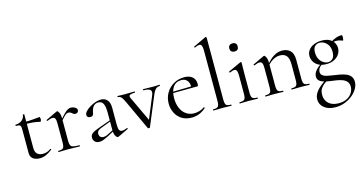

<svg xmlns="http://www.w3.org/2000/svg" viewBox="-97 -1174 3608 1906"><g transform="rotate(-15 1707.5 -221.5)"><path d="M188 12Q164 12 142 4.5Q120 -3 106 -21Q92 -39 92 -70V-305Q92 -329 89 -341Q86 -353 75 -356.5Q64 -360 41 -360Q37 -360 37 -366.5Q37 -373 41 -373Q81 -374 106.5 -395Q132 -416 135 -449Q135 -452 142.5 -452Q150 -452 150 -449V-104Q150 -63 170.5 -43Q191 -23 229 -23Q255 -23 275.5 -31.5Q296 -40 309 -51Q313 -53 316.5 -48.5Q320 -44 316 -41Q279 -13 249.5 -0.5Q220 12 188 12ZM285 -337Q246 -347 210 -350Q174 -353 133 -353V-375Q173 -375 210 -378Q247 -381 289 -385Q291 -385 293.5 -378Q296 -371 296 -361Q296 -354 292.5 -345Q289 -336 285 -337Z M481 -271 477 -282Q514 -327 538 -351.5Q562 -376 579.5 -385.5Q597 -395 613 -395Q634 -395 654.5 -383Q675 -371 675 -354Q675 -341 666.5 -332Q658 -323 642 -323Q629 -323 620 -331Q611 -339 601 -346Q591 -353 575 -353Q566 -353 556 -348Q546 -343 529 -325.5Q512 -308 481 -271ZM383 0Q380 0 380 -6Q380 -12 383 -12Q422 -12 433.5 -25.5Q445 -39 445 -81V-279Q445 -312 437.5 -327.5Q430 -343 410 -343Q400 -343 386.5 -339Q373 -335 356 -328Q352 -327 349.5 -332Q347 -337 351 -339L467 -394Q470 -395 473 -395Q480 -395 491 -374Q502 -353 502 -313V-81Q502 -53 509 -37.5Q516 -22 537 -17Q558 -12 599 -12Q603 -12 603 -6Q603 0 599 0Q575 0 542.5 -1Q510 -2 474 -2Q448 -2 424 -1Q400 0 383 0Z M999 6Q995 8 991 8Q978 8 966 -13.5Q954 -35 954 -76V-255Q954 -302 945.5 -328Q937 -354 922.5 -364Q908 -374 890 -374Q865 -374 849 -361.5Q833 -349 825 -330Q817 -311 814 -292Q813 -278 805.5 -266Q798 -254 777 -254Q761 -254 752 -262Q743 -270 743 -284Q743 -302 761 -321.5Q779 -341 806.5 -357.5Q834 -374 864.5 -384.5Q895 -395 922 -395Q960 -395 985 -368.5Q1010 -342 1010 -285V-108Q1010 -73 1019 -57Q1028 -41 1048 -41Q1066 -41 1098 -54Q1103 -56 1105 -50.5Q1107 -45 1102 -43ZM803 7Q771 7 755 -10.5Q739 -28 739 -51Q739 -79 761 -95.5Q783 -112 833 -129L964 -176L967 -165L851 -121Q828 -112 818.5 -101Q809 -90 809 -73Q809 -52 821 -40.5Q833 -29 852 -29Q863 -29 873 -31.5Q883 -34 893 -39L978 -82L980 -70L893 -23Q863 -8 843 -0.5Q823 7 803 7Z M1523 -386Q1525 -386 1525 -380Q1525 -374 1523 -374Q1498 -374 1480.5 -358.5Q1463 -343 1446 -301L1321 -1Q1320 3 1310.5 3Q1301 3 1299 -1L1159 -303Q1138 -348 1124.5 -361Q1111 -374 1092 -374Q1089 -374 1089 -380Q1089 -386 1092 -386Q1107 -386 1124.5 -385Q1142 -384 1161 -384Q1195 -384 1220 -385Q1245 -386 1266 -386Q1269 -386 1269 -380Q1269 -374 1266 -374Q1235 -374 1217 -366.5Q1199 -359 1210 -335L1338 -63L1309 -22L1426 -306Q1441 -342 1423.5 -358Q1406 -374 1354 -374Q1352 -374 1352 -380Q1352 -386 1354 -386Q1378 -386 1399.5 -385Q1421 -384 1455 -384Q1476 -384 1489.5 -385Q1503 -386 1523 -386Z M1750 12Q1688 12 1646 -15.5Q1604 -43 1583 -87Q1562 -131 1562 -180Q1562 -241 1590.5 -289.5Q1619 -338 1667.5 -366.5Q1716 -395 1777 -395Q1832 -395 1861.5 -368.5Q1891 -342 1891 -296Q1891 -285 1889 -279Q1887 -273 1879 -273H1821Q1825 -322 1803.5 -348.5Q1782 -375 1743 -375Q1687 -375 1657.5 -333Q1628 -291 1628 -219Q1628 -162 1646.5 -118Q1665 -74 1700.5 -48.5Q1736 -23 1785 -23Q1811 -23 1838 -31Q1865 -39 1889 -56Q1891 -58 1894.5 -53.5Q1898 -49 1896 -46Q1860 -15 1824 -1.5Q1788 12 1750 12ZM1610 -271 1609 -284 1837 -289V-273Z M1974 0Q1971 0 1971 -6Q1971 -12 1974 -12Q2013 -12 2025 -25.5Q2037 -39 2037 -81V-598Q2037 -633 2030 -649.5Q2023 -666 2005 -666Q1990 -666 1959 -652Q1956 -650 1953 -656Q1950 -662 1954 -663L2082 -724Q2084 -725 2087 -725Q2089 -725 2092.5 -722.5Q2096 -720 2096 -717V-81Q2096 -39 2107 -25.5Q2118 -12 2158 -12Q2161 -12 2161 -6Q2161 0 2158 0Q2141 0 2117 -1Q2093 -2 2066 -2Q2040 -2 2015.5 -1Q1991 0 1974 0Z M2245 0Q2243 0 2243 -6Q2243 -12 2245 -12Q2284 -12 2296.5 -25.5Q2309 -39 2309 -81V-268Q2309 -303 2302 -319.5Q2295 -336 2276 -336Q2268 -336 2257 -332.5Q2246 -329 2231 -322Q2227 -321 2224.5 -326.5Q2222 -332 2225 -334L2355 -394Q2358 -395 2359 -395Q2361 -395 2364 -392.5Q2367 -390 2367 -387Q2367 -379 2366 -348Q2365 -317 2365 -269V-81Q2365 -39 2376.5 -25.5Q2388 -12 2428 -12Q2431 -12 2431 -6Q2431 0 2428 0Q2410 0 2386.5 -1Q2363 -2 2337 -2Q2311 -2 2287.5 -1Q2264 0 2245 0ZM2329 -512Q2308 -512 2296.5 -523Q2285 -534 2285 -554Q2285 -574 2296.5 -585Q2308 -596 2329 -596Q2349 -596 2360 -585Q2371 -574 2371 -554Q2371 -512 2329 -512Z M2779 0Q2776 0 2776 -6Q2776 -12 2779 -12Q2818 -12 2829.5 -25.5Q2841 -39 2841 -81V-243Q2841 -303 2819 -330.5Q2797 -358 2749 -358Q2713 -358 2675 -335Q2637 -312 2610 -272L2606 -284Q2650 -343 2693.5 -371Q2737 -399 2782 -399Q2837 -399 2867.5 -368.5Q2898 -338 2898 -277V-81Q2898 -39 2909.5 -25.5Q2921 -12 2960 -12Q2963 -12 2963 -6Q2963 0 2960 0Q2943 0 2919.5 -1Q2896 -2 2870 -2Q2844 -2 2820 -1Q2796 0 2779 0ZM2510 0Q2507 0 2507 -6Q2507 -12 2510 -12Q2549 -12 2560.5 -25.5Q2572 -39 2572 -81V-279Q2572 -312 2564.5 -327.5Q2557 -343 2537 -343Q2527 -343 2513.5 -339Q2500 -335 2483 -328Q2479 -327 2476.5 -332Q2474 -337 2478 -339L2594 -394Q2597 -395 2600 -395Q2607 -395 2618 -374Q2629 -353 2629 -313V-81Q2629 -39 2640.5 -25.5Q2652 -12 2691 -12Q2694 -12 2694 -6Q2694 0 2691 0Q2674 0 2650.5 -1Q2627 -2 2601 -2Q2575 -2 2551 -1Q2527 0 2510 0Z M3155 282Q3083 282 3040 247.5Q2997 213 2997 161Q2997 129 3014.5 99Q3032 69 3066 39.5Q3100 10 3150 -20L3160 -9Q3135 7 3111 24.5Q3087 42 3071.5 66.5Q3056 91 3056 129Q3056 186 3093.5 219Q3131 252 3195 252Q3246 252 3281 233.5Q3316 215 3334 185Q3352 155 3352 123Q3352 91 3336 72Q3320 53 3294 42.5Q3268 32 3236.5 27Q3205 22 3174 18Q3143 14 3113 6.5Q3083 -1 3063 -17Q3043 -33 3043 -62Q3043 -94 3067.5 -123Q3092 -152 3126 -172L3133 -165Q3113 -153 3101.5 -135Q3090 -117 3090 -97Q3090 -74 3106.5 -61Q3123 -48 3149.5 -42Q3176 -36 3204 -32Q3239 -27 3274 -21Q3309 -15 3338.5 -3.5Q3368 8 3386 29.5Q3404 51 3404 88Q3404 122 3384.5 156Q3365 190 3331 218.5Q3297 247 3251.5 264.5Q3206 282 3155 282ZM3178 -155Q3131 -155 3099.5 -171.5Q3068 -188 3051 -216Q3034 -244 3034 -275Q3034 -310 3054 -336.5Q3074 -363 3109.5 -378Q3145 -393 3189 -393Q3240 -393 3271 -375.5Q3302 -358 3315.5 -332.5Q3329 -307 3329 -280Q3329 -246 3310.5 -217.5Q3292 -189 3258 -172Q3224 -155 3178 -155ZM3199 -169Q3226 -169 3246.5 -189.5Q3267 -210 3267 -260Q3267 -314 3235.5 -346Q3204 -378 3164 -378Q3136 -378 3116 -359Q3096 -340 3096 -296Q3096 -256 3111 -228Q3126 -200 3150 -184.5Q3174 -169 3199 -169ZM3272 -318 3273 -351Q3303 -371 3332.5 -382.5Q3362 -394 3398 -394Q3400 -394 3401.5 -387Q3403 -380 3403 -372Q3403 -361 3400.5 -348.5Q3398 -336 3394 -338Q3384 -342 3367 -347.5Q3350 -353 3328 -353Q3315 -353 3303.5 -351Q3292 -349 3281 -346Z"/></g></svg>

Font: Cormorant Light
Style: Regular
Weight: 400
Version: Version 4.000